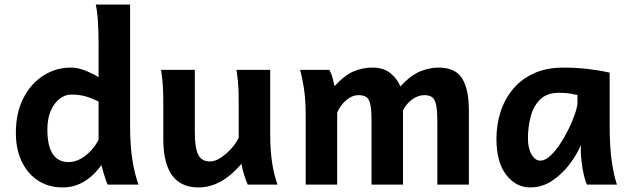

<svg xmlns="http://www.w3.org/2000/svg" viewBox="-20 -801 2738 833"><path d="M544.4 -781.2V-258.8Q544.4 -166.5 554.9 -103.8Q565.4 -41 581.1 0H446.8Q441.4 -11.7 433.8 -35.9Q426.3 -60.1 419.9 -85.4Q387.2 -38.6 344.7 -13.2Q302.2 12.2 251.5 12.2Q191.4 12.2 145.8 -17.1Q100.1 -46.4 74.5 -99.9Q48.8 -153.3 48.8 -224.6Q48.8 -311 81.1 -374.5Q113.3 -438 167.7 -472.9Q222.2 -507.8 288.1 -507.8Q316.9 -507.8 349.1 -495.1Q381.3 -482.4 407.7 -466.3V-603Q407.7 -661.6 405 -706.1Q402.3 -750.5 395.5 -781.2ZM407.7 -195.3V-360.4Q374 -377 348.1 -383.8Q322.3 -390.6 288.1 -390.6Q262.7 -390.6 239 -372.6Q215.3 -354.5 200.4 -320.8Q185.5 -287.1 185.5 -239.3Q185.5 -97.7 278.3 -97.7Q304.2 -97.7 329.6 -111.8Q355 -126 375.5 -148.4Q396 -170.9 407.7 -195.3Z M1184.1 0H1054.7Q1047.9 -15.6 1039.8 -40.3Q1031.7 -64.9 1027.8 -90.3Q984.9 -40 938.2 -13.9Q891.6 12.2 841.3 12.2Q688.5 12.2 688.5 -197.8Q688.5 -201.2 688.5 -222.2Q688.5 -243.2 688.5 -269.8Q688.5 -296.4 688.5 -317.4Q688.5 -338.4 688.5 -341.8Q688.5 -388.2 687 -421.1Q685.5 -454.1 678.7 -498H825.2V-227.1Q825.2 -160.6 839.6 -130.6Q854 -100.6 891.1 -100.6Q913.6 -100.6 938.5 -117.2Q963.4 -133.8 984.6 -157.7Q1005.9 -181.6 1015.6 -204.1V-341.8Q1015.6 -374 1015.1 -397.9Q1014.6 -421.9 1012.5 -445.1Q1010.3 -468.3 1005.9 -498H1152.3V-219.7Q1152.3 -148.9 1160.6 -95Q1168.9 -41 1184.1 0Z M1728.5 -322.3V0H1591.8V-278.3Q1591.8 -324.7 1586.7 -348.1Q1581.5 -371.6 1569.3 -379.9Q1557.1 -388.2 1535.6 -388.2Q1508.3 -388.2 1482.7 -366.9Q1457 -345.7 1442.9 -312.5V0H1306.2V-300.3Q1306.2 -372.1 1297.9 -422.4Q1289.6 -472.7 1281.7 -498H1408.7Q1417 -483.9 1422.6 -463.9Q1428.2 -443.8 1431.6 -427.2Q1476.6 -476.1 1515.4 -491.9Q1554.2 -507.8 1596.7 -507.8Q1644.5 -507.8 1674.6 -482.9Q1704.6 -458 1716.8 -425.8Q1762.7 -475.1 1803.2 -491.5Q1843.8 -507.8 1882.3 -507.8Q1956.5 -507.8 1985.4 -460.2Q2014.2 -412.6 2014.2 -322.3V0H1877.4V-268.6Q1877.4 -317.9 1872.6 -343.5Q1867.7 -369.1 1855.5 -378.7Q1843.3 -388.2 1821.3 -388.2Q1794.4 -388.2 1769.3 -370.4Q1744.1 -352.5 1728.5 -322.3Z M2656.7 0H2526.9Q2520 -11.7 2513.7 -38.8Q2507.3 -65.9 2503.7 -95.5Q2500 -125 2500 -143.1V-170.9Q2481.9 -128.9 2449.7 -86.7Q2417.5 -44.4 2374.5 -16.1Q2331.5 12.2 2280.3 12.2Q2218.8 12.2 2176.3 -42.2Q2133.8 -96.7 2133.8 -200.2Q2133.8 -258.3 2150.9 -313.2Q2168 -368.2 2203.6 -412.1Q2239.3 -456.1 2294.4 -481.9Q2349.6 -507.8 2425.3 -507.8Q2478.5 -507.8 2531 -501.7Q2583.5 -495.6 2625 -485.8V-258.8Q2625 -166.5 2633.8 -103.8Q2642.6 -41 2656.7 0ZM2485.4 -356.4V-388.7Q2475.1 -391.1 2455.6 -394.8Q2436 -398.4 2404.8 -398.4Q2353.5 -398.4 2324.2 -370.1Q2294.9 -341.8 2282.7 -296.4Q2270.5 -251 2270.5 -200.2Q2270.5 -157.2 2286.4 -130.6Q2302.2 -104 2324.2 -104Q2344.7 -104 2366.9 -124.5Q2389.2 -145 2410.2 -176.8Q2431.2 -208.5 2448.2 -243.7Q2465.3 -278.8 2475.3 -309.3Q2485.4 -339.8 2485.4 -356.4Z"/></svg>

Font: Andika
Style: Bold
Weight: 700
Designer: Victor Gaultney, Annie Olsen, Julie Remington, Don Collingsworth, Eric Hays, Becca Hirsbrunner
Foundry: SIL International
Version: Version 6.101